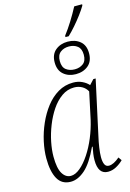

<svg xmlns="http://www.w3.org/2000/svg" viewBox="-144 -1043 759 1121"><g transform="rotate(-15 235.5 -482.0)"><path d="M140 10Q86 10 61 -34.5Q36 -79 36 -159Q36 -206 47.5 -259Q59 -312 81.5 -363Q104 -414 136 -455.5Q168 -497 209.5 -521.5Q251 -546 301 -546Q331 -546 355 -534.5Q379 -523 394 -506L421 -535H435L363 -204Q356 -174 351 -140.5Q346 -107 346 -83Q346 -55 353.5 -39Q361 -23 379 -23Q407 -23 444 -55L458 -35Q439 -16 415 -3Q391 10 365 10Q305 10 305 -76Q305 -95 308 -115Q311 -135 315 -155H311Q269 -65 226 -27.5Q183 10 140 10ZM149 -23Q176 -23 205.5 -47.5Q235 -72 262.5 -113.5Q290 -155 311 -205.5Q332 -256 344 -308L379 -472Q367 -494 346 -505.5Q325 -517 299 -517Q258 -517 223.5 -492.5Q189 -468 162.5 -428.5Q136 -389 117 -341Q98 -293 88.5 -245.5Q79 -198 79 -158Q79 -87 98.5 -55Q118 -23 149 -23ZM331 -589Q287 -589 257.5 -614Q228 -639 228 -687Q228 -735 258 -760Q288 -785 332 -785Q377 -785 406.5 -760.5Q436 -736 436 -688Q436 -639 406 -614Q376 -589 331 -589ZM332 -618Q362 -618 383 -634Q404 -650 404 -687Q404 -723 383.5 -739.5Q363 -756 332 -756Q301 -756 280 -739.5Q259 -723 259 -687Q259 -650 280 -634Q301 -618 332 -618ZM327 -814 328 -823Q352 -854 377 -894Q402 -934 423 -974H471L470 -966Q457 -944 436.5 -916.5Q416 -889 392.5 -862Q369 -835 347 -814Z"/></g></svg>

Font: Noto Serif SemiCondensed ExtraLight
Style: Italic
Weight: 200
Width: 4
Italic angle: -12°
Designer: Monotype Design Team
Foundry: Monotype Imaging Inc.
Version: Version 2.013